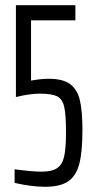

<svg xmlns="http://www.w3.org/2000/svg" viewBox="-20 -708 360 736"><path d="M36 -7V-59Q103 -50 139 -50Q179 -50 199 -63.5Q219 -77 226 -108.5Q233 -140 233 -202Q233 -269 226 -299Q219 -329 198.5 -339Q178 -349 132 -349Q94 -349 41 -336V-688H269V-630H99V-399Q136 -406 167 -406Q222 -406 249.5 -385Q277 -364 286.5 -322.5Q296 -281 296 -210Q296 -126 284 -80Q272 -34 241.5 -13Q211 8 153 8Q100 8 36 -7Z"/></svg>

Font: Saira Ultra Condensed
Style: Regular
Weight: 400
Width: 1
Designer: Hector Gatti with collaboration of the Omnibus-Type team
Foundry: Omnibus-Type
Version: Version 1.001; ttfautohint (v1.8)